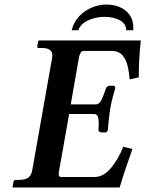

<svg xmlns="http://www.w3.org/2000/svg" viewBox="-20 -824 639 844"><path d="M37 0 35 -2 39 -24Q41 -33 48 -33H61Q90 -33 104 -43Q118 -53 122 -77L209 -569Q210 -576 210 -581Q210 -613 164 -613H150Q142 -613 144 -621L148 -644L151 -646H599Q594 -603 592 -562.5Q590 -522 590 -484L550 -475Q548 -501 542 -530Q536 -559 519.5 -579.5Q503 -600 471 -600H346Q333 -600 327 -571L291 -365H399Q417 -365 426.5 -385.5Q436 -406 446 -436Q446 -439 451 -443Q456 -447 463 -447H483L487 -437Q483 -425 476 -398.5Q469 -372 464 -344Q460 -317 457.5 -290.5Q455 -264 454 -251L447 -242H427Q420 -242 416 -245.5Q412 -249 413 -252Q413 -260 413.5 -267Q414 -274 414 -280Q414 -300 410 -311.5Q406 -323 392 -323H284L240 -75Q238 -66 238 -59Q238 -46 248 -46H395Q435 -46 467.5 -85Q500 -124 522 -179L562 -169Q548 -129 533 -85Q518 -41 506 0ZM295 -691Q304 -727 327.5 -752Q351 -777 383 -790.5Q415 -804 447 -804Q500 -804 533 -776.5Q566 -749 566 -702V-691H535Q534 -720 506.5 -735Q479 -750 439 -750Q402 -750 368.5 -735Q335 -720 324 -691Z"/></svg>

Font: Libertinus Serif SemiBold
Style: Italic
Weight: 600
Italic angle: -11.5°
Designer: Philipp H. Poll, Khaled Hosny
Foundry: Caleb Maclennan
Version: Version 7.051;RELEASE